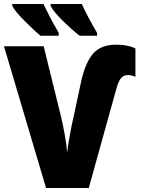

<svg xmlns="http://www.w3.org/2000/svg" viewBox="-20 -947 711 967"><path d="M235 -927V-917Q249 -889 295 -843.5Q341 -798 381 -767H469V-781Q418 -869 392 -927ZM42 -927V-917Q55 -891 103 -842.5Q151 -794 184 -767H276V-781Q252 -822 231.5 -861.5Q211 -901 199 -927ZM662 -560V-703Q624 -722 565 -722Q488 -722 449 -677Q410 -632 389 -538L349 -351Q343 -328 332.5 -270.5Q322 -213 318 -179Q316 -213 306.5 -266Q297 -319 289 -353L200 -714H0L212 0H427L565 -496Q577 -540 590.5 -554.5Q604 -569 624 -569Q643 -569 662 -560Z"/></svg>

Font: Noto Sans UI SemiCondensed Black
Style: Regular
Weight: 900
Width: 4
Designer: Monotype Design Team
Foundry: Monotype Imaging Inc.
Version: 1.001